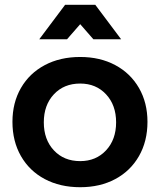

<svg xmlns="http://www.w3.org/2000/svg" viewBox="-20 -777 668 802"><path d="M596 -268Q596 -187 560.5 -125Q525 -63 461.5 -29Q398 5 315 5Q231 5 167 -29Q103 -63 67.5 -125Q32 -187 32 -268Q32 -348 67.5 -409.5Q103 -471 167 -505Q231 -539 315 -539Q398 -539 461.5 -505Q525 -471 560.5 -409.5Q596 -348 596 -268ZM163 -266Q163 -194 205 -149Q247 -104 315 -104Q381 -104 423 -149Q465 -194 465 -266Q465 -338 423 -383Q381 -428 315 -428Q247 -428 205 -383Q163 -338 163 -266ZM486 -613H370L315 -676L260 -613H144L252 -757H378Z"/></svg>

Font: Gontserrat Medium
Style: Regular
Weight: 500
Designer: Julieta Ulanovsky
Foundry: Julieta Ulanovsky
Version: Version 6.001